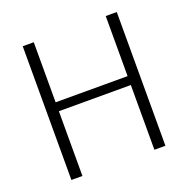

<svg xmlns="http://www.w3.org/2000/svg" viewBox="-115 -740 833 850"><g transform="rotate(-20 301.5 -315.0)"><path d="M80 0V-630H132V-347H471V-630H523V0H471V-305H132V0Z"/></g></svg>

Font: Mukta ExtraLight
Style: Regular
Weight: 275
Designer: Girish Dalvi and Yashodeep Gholap
Foundry: Ek Type
Version: Version 2.538;PS 1.002;hotconv 16.6.51;makeotf.lib2.5.65220;